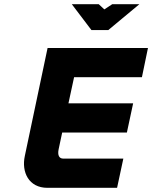

<svg xmlns="http://www.w3.org/2000/svg" viewBox="-20 -900 729 920"><path d="M208 -670 99 -153C82 -75 118 0 207 0H541L571 -140H283C263 -140 255 -157 261 -185L278 -265H588L618 -405H308L335 -530H660L689 -670ZM324 -880 418 -756H499L648 -880H518L480 -855L453 -880Z"/></svg>

Font: LT Wave Mono Black
Style: Italic
Weight: 900
Designer: Daniel Lyons
Version: Version 2.5 (Glyphs App)